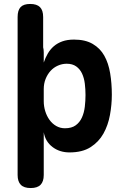

<svg xmlns="http://www.w3.org/2000/svg" viewBox="-20 -760 640 970"><path d="M69 -674Q69 -708 84 -724Q99 -740 132.5 -740Q166 -740 182 -724Q198 -708 198 -674V-521Q201 -510 201 -495V-444Q209 -468 221.5 -489.5Q234 -511 252 -526.5Q270 -542 295 -551Q320 -560 354 -560Q411 -560 448.5 -538Q486 -516 507 -478.5Q528 -441 536.5 -390Q545 -339 545 -281Q545 -231 535.5 -179Q526 -127 502.5 -85Q479 -43 437.5 -16.5Q396 10 331 10Q281 10 245 -17.5Q209 -45 201 -92V124Q201 157 185 173.5Q169 190 135 190Q101 190 85 173.5Q69 157 69 124ZM317 -438Q294 -438 272.5 -428.5Q251 -419 235.5 -402Q220 -385 210.5 -361.5Q201 -338 201 -310V-249Q201 -223 208.5 -198.5Q216 -174 230 -154.5Q244 -135 264 -123.5Q284 -112 308 -112Q342 -112 362.5 -127Q383 -142 394 -166.5Q405 -191 408.5 -221Q412 -251 412 -280Q412 -309 408.5 -337.5Q405 -366 394.5 -388.5Q384 -411 365 -424.5Q346 -438 317 -438Z"/></svg>

Font: Maple Mono Normal NL
Style: Bold
Weight: 700
Monospace: yes
Designer: subframe7536
Version: Version 7.000